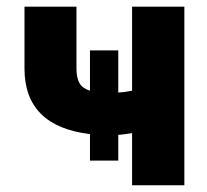

<svg xmlns="http://www.w3.org/2000/svg" viewBox="-20 -550 615 570"><path d="M331.1 -275.4Q349.1 -275.9 372.1 -280.8V-530.3H527.3V0H372.1V-154.8Q348.1 -150.9 331.1 -149.4V-73.2H247.1V-151.9Q52.7 -175.3 52.7 -346.7V-530.3H207V-346.7Q207 -318.4 216.1 -303Q225.1 -287.6 247.1 -280.8V-400.4H331.1Z"/></svg>

Font: Pretendard Std ExtraBold
Style: Regular
Weight: 800
Designer: Base glyphs from Inter by Rasmus Andersson; Hangeul glyphs from Noto Sans CJK(Source Han Sans) by Jang Soo-young and Kan
Foundry: Kil Hyung-jin
Version: Version 1.309